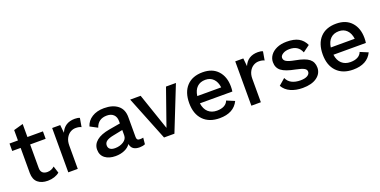

<svg xmlns="http://www.w3.org/2000/svg" viewBox="-18 -1336 4030 2035"><g transform="rotate(-20 1997.5 -318.5)"><path d="M407 -33Q383 -13 348.5 -1.5Q314 10 274 10Q205 10 163.5 -24.5Q122 -59 121 -132V-416H26V-500H121V-617L228 -647V-500H403V-416H228V-150Q228 -114 247.5 -96.5Q267 -79 301 -79Q347 -79 382 -111Z M820 -500 803 -402Q780 -415 740 -415Q708 -415 679.5 -398Q651 -381 632.5 -347Q614 -313 614 -265V0H507V-500H598L607 -410Q649 -510 765 -510Q800 -510 820 -500Z M1379 -74 1372 -2Q1345 10 1310 10Q1267 10 1241.5 -7Q1216 -24 1208 -64Q1185 -29 1140 -9.5Q1095 10 1039 10Q966 10 921 -24Q876 -58 876 -121Q876 -180 925 -220.5Q974 -261 1071 -278L1198 -300V-327Q1198 -373 1171 -399.5Q1144 -426 1096 -426Q997 -426 967 -336L884 -380Q902 -440 957.5 -475Q1013 -510 1094 -510Q1191 -510 1248 -465Q1305 -420 1305 -333V-107Q1305 -88 1313.5 -79Q1322 -70 1342 -70Q1364 -70 1379 -74ZM1198 -166V-226L1089 -204Q1037 -194 1012 -176Q987 -158 987 -128Q987 -100 1006.5 -85.5Q1026 -71 1062 -71Q1116 -71 1157 -97Q1198 -123 1198 -166Z M1903 -500 1704 0H1616H1587L1387 -500H1505L1646 -87L1791 -500Z M2434 -210H2068Q2077 -144 2115 -109.5Q2153 -75 2213 -75Q2262 -75 2294.5 -92.5Q2327 -110 2339 -143L2428 -106Q2372 10 2213 10Q2095 10 2028.5 -59Q1962 -128 1962 -250Q1962 -373 2026 -441.5Q2090 -510 2206 -510Q2316 -510 2377 -443Q2438 -376 2438 -265Q2438 -236 2434 -210ZM2068 -292H2338Q2330 -355 2295.5 -390Q2261 -425 2206 -425Q2148 -425 2112.5 -391Q2077 -357 2068 -292Z M2885 -500 2868 -402Q2845 -415 2805 -415Q2773 -415 2744.5 -398Q2716 -381 2697.5 -347Q2679 -313 2679 -265V0H2572V-500H2663L2672 -410Q2714 -510 2830 -510Q2865 -510 2885 -500Z M2927 -95 2999 -157Q3018 -114 3058 -94Q3098 -74 3154 -74Q3205 -74 3233 -90.5Q3261 -107 3261 -134Q3261 -158 3235 -172.5Q3209 -187 3145 -200Q3034 -221 2989 -256Q2944 -291 2944 -355Q2944 -396 2969 -431.5Q2994 -467 3041.5 -488.5Q3089 -510 3154 -510Q3237 -510 3287 -482.5Q3337 -455 3364 -397L3288 -341Q3270 -385 3237.5 -405.5Q3205 -426 3155 -426Q3110 -426 3080.5 -407.5Q3051 -389 3051 -365Q3051 -338 3077.5 -322Q3104 -306 3174 -293Q3280 -274 3324 -239Q3368 -204 3368 -141Q3368 -74 3310 -32Q3252 10 3150 10Q3074 10 3015.5 -16Q2957 -42 2927 -95Z M3940 -210H3574Q3583 -144 3621 -109.5Q3659 -75 3719 -75Q3768 -75 3800.5 -92.5Q3833 -110 3845 -143L3934 -106Q3878 10 3719 10Q3601 10 3534.5 -59Q3468 -128 3468 -250Q3468 -373 3532 -441.5Q3596 -510 3712 -510Q3822 -510 3883 -443Q3944 -376 3944 -265Q3944 -236 3940 -210ZM3574 -292H3844Q3836 -355 3801.5 -390Q3767 -425 3712 -425Q3654 -425 3618.5 -391Q3583 -357 3574 -292Z"/></g></svg>

Font: Work Sans Medium
Style: Regular
Weight: 500
Designer: Wei Huang
Foundry: Wei Huang
Version: Version 1.500